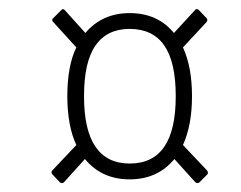

<svg xmlns="http://www.w3.org/2000/svg" viewBox="-20 -527 534 425"><path d="M122 -124Q119 -120 113 -123L96 -141Q92 -145 96 -150L149 -206Q139 -227 134 -254.5Q129 -282 129 -314Q129 -347 134 -374.5Q139 -402 149 -422L98 -478Q93 -483 98 -487L115 -504Q119 -509 123 -505L169 -454Q206 -498 267 -498Q329 -498 365 -454L412 -505Q415 -509 420 -505L437 -487Q441 -483 437 -478L385 -422Q405 -379 405 -314Q405 -250 385 -206L438 -150Q442 -145 439 -141L421 -123Q416 -120 412 -124L366 -175Q329 -130 267 -130Q205 -130 168 -175ZM267 -165Q318 -165 343.5 -202Q369 -239 369 -314Q369 -390 343.5 -426.5Q318 -463 267 -463Q217 -463 191.5 -426.5Q166 -390 166 -314Q166 -239 191.5 -202Q217 -165 267 -165Z"/></svg>

Font: Sofia Sans Condensed ExtraLight
Style: Italic
Weight: 250
Italic angle: -9°
Version: Version 4.100